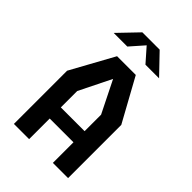

<svg xmlns="http://www.w3.org/2000/svg" viewBox="-270 -1050 1160 1160"><g transform="rotate(45 310.0 -470.0)"><path d="M78.5 0H208.5V-176H411.5V0H541.5V-454.5L390 -730H230L78.5 -454.5ZM116 -815H232.5L310 -903L387.5 -815H504L384 -940H236ZM208.5 -271V-411L310 -616L411.5 -412V-271Z"/></g></svg>

Font: Monaspace Krypton SemiBold
Style: Regular
Weight: 600
Designer: Riley Cran & the Lettermatic Team
Foundry: Lettermatic
Version: Version 1.200 (Monaspace Krypton)